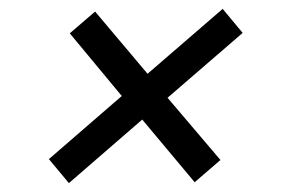

<svg xmlns="http://www.w3.org/2000/svg" viewBox="-20 -547 640 432"><path d="M135 -135 90 -189 254 -331 137 -472 194 -521 312 -381 481 -527 526 -473 357 -327 476 -187 418 -137 300 -278Z"/></svg>

Font: NKDuy Mono
Style: Italic
Weight: 400
Italic angle: -9°
Monospace: yes
Designer: NKDuy
Foundry: NKDuy
Version: Version 2.251; ttfautohint (v1.8.4.7-5d5b)